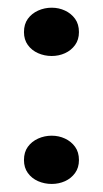

<svg xmlns="http://www.w3.org/2000/svg" viewBox="-20 -456 263 491"><path d="M112.2 -109Q130.5 -109 146.3 -101.6Q162.1 -94.2 172 -80.6Q181.9 -67 181.9 -46.6Q181.9 -27.3 172 -13.6Q162.1 0.1 146.3 7.3Q130.5 14.4 112.2 14.4Q93.8 14.4 77.4 7.3Q61.1 0.1 51.2 -13.6Q41.3 -27.3 41.3 -46.6Q41.3 -67 51.2 -80.6Q61.1 -94.2 77.4 -101.6Q93.8 -109 112.2 -109ZM112.2 -436.3Q130.5 -436.3 146.3 -428.9Q162.1 -421.5 172 -407.9Q181.9 -394.2 181.9 -373.9Q181.9 -354.6 172 -340.9Q162.1 -327.2 146.3 -320Q130.5 -312.8 112.2 -312.8Q93.8 -312.8 77.4 -320Q61.1 -327.2 51.2 -340.9Q41.3 -354.6 41.3 -373.9Q41.3 -394.2 51.2 -407.9Q61.1 -421.5 77.4 -428.9Q93.8 -436.3 112.2 -436.3Z"/></svg>

Font: Kalnia Thin
Style: Regular
Weight: 100
Version: Version 1.105